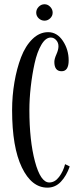

<svg xmlns="http://www.w3.org/2000/svg" viewBox="-20 -860 367 890"><path d="M186.5 -764.2Q170.9 -764.2 159.4 -775.1Q147.9 -786.1 147.9 -801.3Q147.9 -816.9 159.4 -828.6Q170.9 -840.3 186.5 -840.3Q201.2 -840.3 212.6 -828.6Q224.1 -816.9 224.1 -801.3Q224.1 -786.1 212.6 -775.1Q201.2 -764.2 186.5 -764.2ZM199.7 9.8Q126.5 9.8 81.3 -84Q36.1 -177.7 36.1 -349.1Q36.1 -415.5 46.9 -478.8Q57.6 -542 77.6 -594.5Q97.7 -647 130.4 -679Q163.1 -710.9 203.1 -710.9Q244.6 -710.9 271.5 -670.4Q298.3 -629.9 298.3 -580.1Q298.3 -529.8 265.6 -529.8Q231.9 -529.8 231.9 -573.2Q231.9 -586.9 241.5 -608.2Q251 -629.4 251 -645.5Q251 -662.6 240.2 -674.3Q229.5 -686 215.3 -686Q191.4 -686 171.6 -652.3Q151.9 -618.7 140.4 -566.4Q128.9 -514.2 122.6 -457.8Q116.2 -401.4 116.2 -350.1Q116.2 -208.5 142.1 -111.3Q168 -14.2 208.5 -14.2Q234.4 -14.2 253.9 -40Q273.4 -65.9 281.7 -99.1L303.2 -88.4Q288.1 -44.9 262.2 -17.6Q236.3 9.8 199.7 9.8Z"/></svg>

Font: Imbue
Style: Regular
Weight: 400
Designer: Tyler Finck
Foundry: Etcetera Type Company
Version: Version 0.910